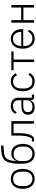

<svg xmlns="http://www.w3.org/2000/svg" viewBox="1740 -2528 799 4320"><g transform="rotate(-90 2140.0 -367.5)"><path d="M276 12Q208 12 158 -20Q108 -52 80 -112Q52 -172 52 -256Q52 -340 80 -400Q108 -460 158 -492Q208 -524 276 -524Q344 -524 394.5 -492Q445 -460 472.5 -400Q500 -340 500 -256Q500 -172 472.5 -112Q445 -52 394.5 -20Q344 12 276 12ZM276 -39Q351 -39 395 -86.5Q439 -134 439 -224V-288Q439 -378 395 -425.5Q351 -473 276 -473Q202 -473 158 -425.5Q114 -378 114 -288V-224Q114 -134 158 -86.5Q202 -39 276 -39Z M839 12Q769 12 718 -20Q667 -52 641 -120Q628 -154 621.5 -197Q615 -240 615 -293Q615 -411 628.5 -493.5Q642 -576 672 -627Q702 -678 751.5 -703.5Q801 -729 873 -735L1024 -747V-690L867 -677Q813 -672 778.5 -655.5Q744 -639 723 -606.5Q702 -574 691.5 -523Q681 -472 676 -398H679Q703 -459 745 -485.5Q787 -512 846 -512Q913 -512 961.5 -481Q1010 -450 1036.5 -391.5Q1063 -333 1063 -249Q1063 -170 1035.5 -111.5Q1008 -53 958 -20.5Q908 12 839 12ZM842 -39Q913 -39 957.5 -86Q1002 -133 1002 -219V-275Q1002 -366 957.5 -413.5Q913 -461 837 -461Q759 -461 718 -417Q677 -373 677 -299V-225Q677 -135 721.5 -87Q766 -39 842 -39Z M1119 0V-50H1183Q1202 -73 1217.5 -112Q1233 -151 1241.5 -212Q1250 -273 1250 -364V-512H1575V0H1518V-462H1305V-362Q1305 -264 1294 -196.5Q1283 -129 1265.5 -88Q1248 -47 1228 -26Q1213 -11 1196 -5.5Q1179 0 1155 0Z M2171 0H2113Q2090 0 2075 -9.5Q2060 -19 2053.5 -36Q2047 -53 2047 -76V-103L2070 -81H2043Q2026 -39 1987 -13.5Q1948 12 1888 12Q1807 12 1763 -28Q1719 -68 1719 -139Q1719 -185 1740.5 -218Q1762 -251 1807.5 -269Q1853 -287 1927 -287H2045V-347Q2045 -411 2012 -443Q1979 -475 1914 -475Q1864 -475 1829.5 -453Q1795 -431 1774 -391L1738 -421Q1759 -465 1802.5 -494.5Q1846 -524 1916 -524Q2005 -524 2053.5 -479Q2102 -434 2102 -353V-50H2171ZM2045 -244H1925Q1849 -244 1814 -219.5Q1779 -195 1779 -152V-128Q1779 -84 1811.5 -60.5Q1844 -37 1896 -37Q1938 -37 1971.5 -50.5Q2005 -64 2025 -89.5Q2045 -115 2045 -149Z M2470 12Q2365 12 2306.5 -58.5Q2248 -129 2248 -256Q2248 -383 2306.5 -453.5Q2365 -524 2470 -524Q2541 -524 2585.5 -492.5Q2630 -461 2652 -411L2604 -387Q2587 -429 2553.5 -451Q2520 -473 2470 -473Q2392 -473 2351 -423.5Q2310 -374 2310 -292V-220Q2310 -139 2351 -89Q2392 -39 2470 -39Q2523 -39 2559 -62Q2595 -85 2617 -128L2659 -100Q2634 -50 2587.5 -19Q2541 12 2470 12Z M2904 0V-462H2721V-512H3144V-462H2961V0Z M3430 12Q3362 12 3311.5 -20Q3261 -52 3233.5 -112Q3206 -172 3206 -256Q3206 -340 3233.5 -400Q3261 -460 3311 -492Q3361 -524 3429 -524Q3495 -524 3543 -492.5Q3591 -461 3618 -404Q3645 -347 3645 -272V-245H3266V-220Q3266 -139 3310 -88.5Q3354 -38 3433 -38Q3488 -38 3527.5 -64.5Q3567 -91 3588 -141L3630 -113Q3606 -57 3554.5 -22.5Q3503 12 3430 12ZM3429 -476Q3379 -476 3342.5 -453Q3306 -430 3286 -389Q3266 -348 3266 -294V-289H3583V-297Q3583 -351 3564 -391Q3545 -431 3510 -453.5Q3475 -476 3429 -476Z M3790 0V-512H3847V-291H4131V-512H4188V0H4131V-241H3847V0Z"/></g></svg>

Font: IBM Plex Sans Light
Style: Regular
Weight: 300
Designer: Mike Abbink, Paul van der Laan, Pieter van Rosmalen
Foundry: Bold Monday
Version: Version 3.201